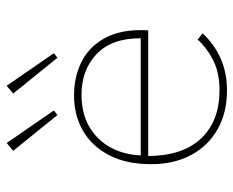

<svg xmlns="http://www.w3.org/2000/svg" viewBox="-84 -624 717 590"><g transform="rotate(-90 275.0 -328.5)"><path d="M292 10Q224 10 173 -19Q122 -48 94 -100.5Q66 -153 66 -223Q66 -300 94 -353Q122 -406 169.5 -433Q217 -460 277 -460Q334 -460 379.5 -437.5Q425 -415 451.5 -369Q478 -323 478 -254Q478 -246 478 -243Q478 -240 477 -232H91Q92 -125 145.5 -69Q199 -13 293 -13Q346 -13 383.5 -31.5Q421 -50 449 -80L468 -65Q436 -30 392 -10Q348 10 292 10ZM93 -255H453Q453 -345 404 -391Q355 -437 280 -437Q221 -437 180 -412.5Q139 -388 117 -347Q95 -306 93 -255ZM217 -511 107 -647 131 -667 231 -522ZM393 -511 283 -647 307 -667 407 -522Z"/></g></svg>

Font: Inconsolata SemiExpanded ExtraLight
Style: Regular
Weight: 200
Width: 6
Monospace: yes
Designer: Raph Levien, Cyreal, Brenton Simpson
Foundry: Raph Levien, Cyreal, Google
Version: Version 3.001; ttfautohint (v1.8.2.53-6de2)